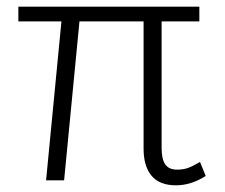

<svg xmlns="http://www.w3.org/2000/svg" viewBox="-20 -540 674 575"><path d="M596 -13Q552 15 507 15Q458 15 434 -13.5Q410 -42 410 -95V-476H218L172 0H118L164 -476H35V-520H577V-476H464V-97Q464 -63 475 -47.5Q486 -32 510 -32Q529 -32 543 -37Q557 -42 579 -55Z"/></svg>

Font: Martel Sans ExtraLight
Style: Regular
Weight: 275
Designer: Dan Reynolds and Mathieu Réguer
Foundry: Dan Reynolds and Mathieu Réguer
Version: Version 1.002; ttfautohint (v1.1) -l 5 -r 5 -G 72 -x 0 -D la